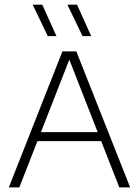

<svg xmlns="http://www.w3.org/2000/svg" viewBox="-20 -820 608 840"><path d="M18.5 0 253 -595H314L549.5 0H502L278 -572.5H288.5L64.5 0ZM128.5 -202.5 140.5 -242H427L438 -202.5ZM341 -662 275 -799.5H317L379 -662ZM189 -662 123 -799.5H165L227 -662Z"/></svg>

Font: Encode Sans SC ExtraLight
Style: Regular
Weight: 250
Designer: Multiple Designers
Foundry: Impallari Type
Version: Version 3.002